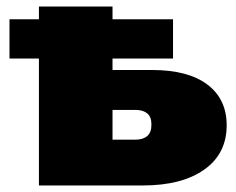

<svg xmlns="http://www.w3.org/2000/svg" viewBox="-20 -567 723 587"><path d="M99 0V-547H324V-353H445Q555 -353 614 -308.5Q673 -264 673 -184Q673 -97 604.5 -48.5Q536 0 417 0ZM394 -140Q417 -140 430 -151Q443 -162 443 -186Q443 -210 430 -220.5Q417 -231 394 -231H324V-140ZM9 -388V-508H509V-388Z"/></svg>

Font: MOST Montserrat Black
Style: Regular
Weight: 900
Designer: Julieta Ulanovsky
Foundry: Julieta Ulanovsky
Version: Version 8.000;March 11, 2024;FontCreator 15.0.0.2926 64-bit